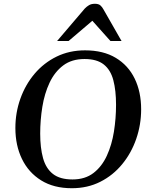

<svg xmlns="http://www.w3.org/2000/svg" viewBox="-20 -971 787 1005"><path d="M356 14.2Q261.2 14.2 195.3 -26.9Q129.4 -67.9 95 -138.9Q60.5 -210 60.5 -300.8Q60.5 -381.3 86.7 -454.6Q112.8 -527.8 161.1 -585Q209.5 -642.1 276.4 -674.8Q343.3 -707.5 425.3 -707.5Q520.5 -707.5 585.9 -668.2Q651.4 -628.9 685.1 -559.3Q718.8 -489.7 718.8 -398.9Q718.8 -318.4 693.1 -244.1Q667.5 -169.9 619.6 -111.6Q571.8 -53.2 505.1 -19.5Q438.5 14.2 356 14.2ZM359.4 -31.7Q425.3 -31.7 469.2 -65.4Q513.2 -99.1 539.3 -156Q565.4 -212.9 576.4 -282.2Q587.4 -351.6 587.4 -422.4Q587.4 -497.6 573.2 -551.3Q559.1 -605 523.2 -633.5Q487.3 -662.1 422.4 -662.1Q355.5 -662.1 310.8 -628.4Q266.1 -594.7 239.5 -538.1Q212.9 -481.4 201.7 -412.1Q190.4 -342.8 190.4 -271.5Q190.4 -197.3 205.3 -143.3Q220.2 -89.4 257.1 -60.5Q293.9 -31.7 359.4 -31.7ZM278.8 -756.3 423.8 -926.3Q433.6 -936.5 445.8 -943.8Q458 -951.2 476.6 -951.2Q496.1 -951.2 505.6 -942.6Q515.1 -934.1 521.5 -921.9L616.2 -756.3H558.1L463.4 -862.3L338.9 -756.3Z"/></svg>

Font: Gelasio Medium
Style: Italic
Weight: 500
Italic angle: -8.5°
Designer: Eben Sorkin
Foundry: Eben Sorkin
Version: Version 1.008